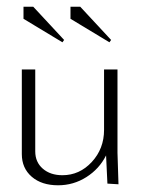

<svg xmlns="http://www.w3.org/2000/svg" viewBox="-20 -547 420 572"><path d="M166 -421 50 -491V-527H79L171 -428ZM306 -421 190 -491V-527H219L311 -428ZM45 -340H85V-96Q85 -64 107.5 -44.5Q130 -25 166 -25Q217 -25 253.5 -64.5Q290 -104 290 -160V-340H330V-92L333 2L300 0L296 -84Q276 -44 237.5 -19.5Q199 5 153 5Q104 5 74.5 -20.5Q45 -46 45 -88Z"/></svg>

Font: Glametrix
Style: Light
Weight: 300
Designer: gluk
Foundry: gluk
Version: Version 0.40